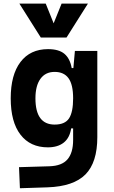

<svg xmlns="http://www.w3.org/2000/svg" viewBox="-20 -796 626 1050"><path d="M88.9 233.4 84 118.2 250 113.3Q318.4 111.3 349.1 75.4Q379.9 39.6 379.9 -30.3V-93.8H369.1Q361.3 -42 328.6 -16.1Q295.9 9.8 241.7 9.8Q145.5 9.8 92 -59.6Q38.6 -128.9 38.6 -258.3Q38.6 -386.7 92 -457Q145.5 -527.3 242.7 -527.3Q301.8 -527.3 332.3 -501.7Q362.8 -476.1 372.1 -423.8H381.3L389.6 -517.6H512.2V-45.9Q512.2 92.3 447.3 158Q382.3 223.6 240.2 228.5ZM379.9 -258.3Q379.9 -333.5 354.7 -368.2Q329.6 -402.8 278.8 -402.8Q228.5 -402.8 201.2 -365Q173.8 -327.1 173.8 -258.3Q173.8 -114.7 278.8 -114.7Q335.4 -114.7 357.7 -148.9Q379.9 -183.1 379.9 -258.3ZM203.1 -590.8 85.9 -776.4H230L273.4 -668.5L316.9 -776.4H460.9L343.8 -590.8Z"/></svg>

Font: Cascadia Mono
Style: Bold
Weight: 700
Monospace: yes
Designer: Aaron Bell
Foundry: Saja Typeworks
Version: Version 2404.023; ttfautohint (v1.8.4)